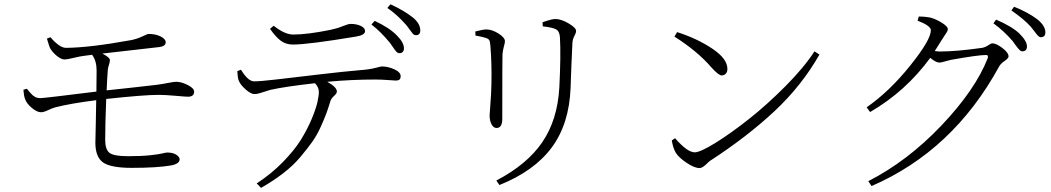

<svg xmlns="http://www.w3.org/2000/svg" viewBox="-20 -831 5020 917"><path d="M204.1 -646.5 220.7 -653.3Q265.6 -601.6 295.9 -602.5Q409.2 -603.5 607.4 -639.6Q635.7 -645.5 660.2 -657.2Q684.6 -668.9 688.5 -668.9Q722.7 -668.9 746.6 -657.2Q770.5 -645.5 771.5 -629.9Q771.5 -610.4 742.2 -606.4Q705.1 -602.5 596.7 -589.8Q488.3 -577.1 468.8 -575.2Q504.9 -556.6 504.9 -543.9Q504.9 -535.2 500.5 -522Q496.1 -508.8 495.1 -500Q492.2 -465.8 489.3 -399.4Q538.1 -404.3 620.1 -413.6Q702.1 -422.9 727.5 -425.8Q756.8 -429.7 783.7 -435.1Q810.5 -440.4 821.3 -440.4Q846.7 -440.4 877 -424.8Q907.2 -409.2 907.2 -393.6Q907.2 -369.1 877.9 -369.1Q866.2 -369.1 817.9 -373.5Q769.5 -377.9 736.3 -377.9Q668 -377.9 487.3 -358.4Q482.4 -238.3 482.4 -163.1Q482.4 -117.2 502.9 -101.1Q523.4 -85 591.8 -85Q655.3 -85 696.3 -89.4Q737.3 -93.8 754.9 -98.1Q772.5 -102.5 778.3 -102.5Q806.6 -102.5 822.3 -91.8Q837.9 -81.1 837.9 -70.3Q837.9 -48.8 797.9 -41Q730.5 -29.3 609.4 -29.3Q508.8 -29.3 472.2 -55.2Q435.5 -81.1 435.5 -149.4Q435.5 -168.9 437.5 -241.2Q439.5 -313.5 439.5 -352.5Q316.4 -336.9 244.1 -318.4Q227.5 -313.5 208 -304.2Q188.5 -294.9 175.8 -294.9Q157.2 -294.9 132.3 -315.4Q107.4 -335.9 99.6 -358.4Q93.8 -373 91.8 -402.3L108.4 -407.2Q109.4 -406.2 115.2 -398.9Q121.1 -391.6 122.6 -390.1Q124 -388.7 129.4 -382.8Q134.8 -377 136.7 -375.5Q138.7 -374 143.6 -370.6Q148.4 -367.2 152.3 -365.7Q156.2 -364.3 161.1 -363.3Q166 -362.3 171.9 -362.3Q190.4 -362.3 440.4 -393.6Q441.4 -437.5 441.4 -494.1Q441.4 -540 419.9 -569.3L382.8 -564.5Q364.3 -562.5 332 -554.7Q299.8 -546.9 289.1 -546.9Q272.5 -546.9 251.5 -564Q230.5 -581.1 218.8 -601.6Q215.8 -607.4 204.1 -646.5Z M1269.5 -693.4 1287.1 -708Q1339.8 -666 1380.9 -666Q1448.2 -666 1558.6 -688.5Q1590.8 -695.3 1617.2 -706.1Q1643.6 -716.8 1654.3 -716.8Q1683.6 -716.8 1703.6 -707Q1723.6 -697.3 1723.6 -682.6Q1723.6 -663.1 1679.7 -656.2Q1451.2 -618.2 1378.9 -618.2Q1345.7 -618.2 1321.3 -636.2Q1296.9 -654.3 1269.5 -693.4ZM1113.3 -491.2 1130.9 -498Q1165 -442.4 1193.4 -442.4Q1222.7 -442.4 1305.7 -452.1Q1388.7 -461.9 1505.4 -475.6Q1622.1 -489.3 1701.2 -496.1Q1743.2 -499 1771.5 -506.3Q1799.8 -513.7 1803.7 -513.7Q1833 -513.7 1863.3 -500Q1893.6 -486.3 1893.6 -466.8Q1893.6 -457 1888.7 -451.7Q1883.8 -446.3 1869.1 -446.3Q1866.2 -446.3 1833 -448.7Q1799.8 -451.2 1772.5 -451.2Q1659.2 -451.2 1543 -440.4Q1588.9 -415 1588.9 -393.6Q1588.9 -384.8 1575.2 -372.6Q1561.5 -360.4 1557.6 -346.7Q1546.9 -311.5 1538.6 -289.1Q1530.3 -266.6 1512.2 -226.1Q1494.1 -185.5 1470.7 -152.8Q1447.3 -120.1 1414.1 -80.6Q1380.9 -41 1333 -3.9Q1285.2 33.2 1226.6 66.4L1206.1 44.9Q1275.4 0 1331.1 -57.1Q1386.7 -114.3 1417.5 -164.1Q1448.2 -213.9 1468.8 -263.2Q1489.3 -312.5 1496.1 -343.3Q1502.9 -374 1502.9 -391.6Q1502.9 -414.1 1484.4 -433.6Q1337.9 -417 1269.5 -401.4Q1259.8 -398.4 1243.7 -393.1Q1227.5 -387.7 1216.3 -384.8Q1205.1 -381.8 1195.3 -381.8Q1179.7 -380.9 1153.8 -403.3Q1127.9 -425.8 1120.1 -446.3Q1115.2 -458 1113.3 -491.2ZM1753.9 -713.9 1769.5 -731.4Q1841.8 -697.3 1876 -661.1Q1910.2 -627 1909.2 -598.6Q1909.2 -588.9 1902.8 -582.5Q1896.5 -576.2 1886.7 -577.1Q1879.9 -577.1 1874 -583Q1868.2 -588.9 1858.4 -603.5Q1848.6 -618.2 1841.8 -627Q1796.9 -681.6 1753.9 -713.9ZM1830.1 -793 1844.7 -810.5Q1909.2 -781.2 1951.2 -748Q1987.3 -718.8 1987.3 -685.5Q1987.3 -673.8 1981.4 -668Q1975.6 -662.1 1965.8 -663.1Q1958 -663.1 1952.1 -669.4Q1946.3 -675.8 1936 -690.4Q1925.8 -705.1 1918.9 -712.9Q1875 -762.7 1830.1 -793Z M2705.1 -410.2Q2698.2 -238.3 2614.7 -126Q2531.2 -13.7 2365.2 52.7L2350.6 31.2Q2498 -45.9 2570.3 -152.3Q2642.6 -258.8 2651.4 -413.1Q2659.2 -565.4 2654.3 -653.3Q2652.3 -682.6 2634.8 -691.4Q2617.2 -700.2 2572.3 -705.1L2571.3 -724.6Q2614.3 -740.2 2632.8 -740.2Q2660.2 -740.2 2695.8 -719.2Q2731.4 -698.2 2731.4 -683.6Q2731.4 -673.8 2723.1 -658.7Q2714.8 -643.6 2713.9 -626Q2711.9 -595.7 2709 -517.6Q2706.1 -439.5 2705.1 -410.2ZM2301.8 -649.4Q2289.1 -654.3 2251 -661.1L2250 -680.7Q2287.1 -690.4 2302.7 -690.4Q2330.1 -690.4 2360.8 -670.9Q2391.6 -651.4 2391.6 -633.8Q2391.6 -627 2386.7 -609.4Q2381.8 -591.8 2379.9 -572.3Q2378.9 -561.5 2378.9 -263.7Q2378.9 -219.7 2351.6 -219.7Q2336.9 -219.7 2327.6 -237.3Q2318.4 -254.9 2318.4 -279.3Q2318.4 -289.1 2322.3 -336.4Q2326.2 -383.8 2327.1 -431.6Q2329.1 -525.4 2322.3 -610.4Q2321.3 -624 2319.8 -630.9Q2318.4 -637.7 2314.5 -642.1Q2310.5 -646.5 2301.8 -649.4Z M3201.2 -656.2 3213.9 -677.7Q3308.6 -647.5 3381.3 -599.1Q3454.1 -550.8 3454.1 -502Q3454.1 -487.3 3446.3 -479Q3438.5 -470.7 3426.8 -470.7Q3412.1 -470.7 3377 -509.8Q3310.5 -586.9 3201.2 -656.2ZM3297.9 -103.5Q3324.2 -103.5 3397.5 -148.9Q3470.7 -194.3 3556.6 -262.2Q3642.6 -330.1 3731.4 -419.4Q3820.3 -508.8 3870.1 -585.9L3893.6 -570.3Q3808.6 -420.9 3677.7 -298.8Q3546.9 -176.8 3369.1 -61.5Q3367.2 -59.6 3350.1 -43.9Q3333 -28.3 3321.3 -28.3Q3296.9 -28.3 3260.3 -52.7Q3223.6 -77.1 3208 -100.6Q3194.3 -124 3188.5 -160.2L3204.1 -170.9Q3262.7 -103.5 3297.9 -103.5Z M4362.3 -732.4 4368.2 -752Q4401.4 -752 4426.8 -746.1Q4453.1 -738.3 4480 -721.2Q4506.8 -704.1 4506.8 -692.4Q4506.8 -685.5 4502.9 -678.7Q4499 -671.9 4490.7 -660.2Q4482.4 -648.4 4477.5 -639.6Q4461.9 -614.3 4444.3 -586.9Q4461.9 -585 4467.8 -585Q4547.9 -585 4670.9 -602.5Q4686.5 -605.5 4699.7 -614.7Q4712.9 -624 4719.7 -624Q4738.3 -624 4767.6 -601.6Q4796.9 -579.1 4796.9 -561.5Q4796.9 -552.7 4777.8 -539.6Q4758.8 -526.4 4752 -513.7Q4532.2 -111.3 4142.6 57.6L4127 34.2Q4314.5 -61.5 4476.1 -231.4Q4637.7 -401.4 4697.3 -552.7Q4702.1 -568.4 4689.5 -568.4Q4651.4 -568.4 4520.5 -544.9Q4512.7 -543 4500.5 -539.6Q4488.3 -536.1 4480 -534.2Q4471.7 -532.2 4465.8 -532.2Q4450.2 -532.2 4422.9 -554.7Q4305.7 -394.5 4135.7 -295.9L4119.1 -318.4Q4228.5 -394.5 4327.1 -517.6Q4425.8 -640.6 4425.8 -686.5Q4425.8 -708 4362.3 -732.4ZM4724.6 -719.7 4737.3 -737.3Q4812.5 -705.1 4848.6 -670.9Q4884.8 -634.8 4884.8 -609.4Q4884.8 -585.9 4862.3 -585.9Q4858.4 -585.9 4854.5 -588.4Q4850.6 -590.8 4846.2 -595.7Q4841.8 -600.6 4837.9 -605.5Q4834 -610.4 4827.6 -619.1Q4821.3 -627.9 4816.4 -634.8Q4775.4 -682.6 4724.6 -719.7ZM4810.5 -781.2 4823.2 -798.8Q4887.7 -773.4 4933.6 -739.3Q4972.7 -708 4972.7 -676.8Q4972.7 -653.3 4951.2 -653.3Q4944.3 -653.3 4938 -659.7Q4931.6 -666 4921.4 -680.2Q4911.1 -694.3 4903.3 -703.1Q4872.1 -738.3 4810.5 -781.2Z"/></svg>

Font: GenYoMin TW TTF Light
Style: Regular
Weight: 300
Version: Version 1.300